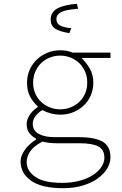

<svg xmlns="http://www.w3.org/2000/svg" viewBox="-20 -754 640 1008"><path d="M312 234Q198 234 143 194.5Q88 155 88 93Q88 65 109.5 34Q131 3 170 -22V-26Q152 -34 136 -53Q120 -72 120 -102Q120 -125 134.5 -148.5Q149 -172 178 -192V-196Q155 -216 138.5 -246Q122 -276 122 -320Q122 -356 135.5 -387Q149 -418 173 -441Q197 -464 228.5 -477Q260 -490 296 -490Q333 -490 360 -478H560V-450H408Q432 -427 451 -394.5Q470 -362 470 -320Q470 -284 456.5 -253Q443 -222 419 -199.5Q395 -177 363.5 -164.5Q332 -152 296 -152Q273 -152 249 -158Q225 -164 202 -176Q179 -162 165.5 -143.5Q152 -125 152 -105Q152 -68 183.5 -51Q215 -34 266 -34H389Q480 -34 520 -9.5Q560 15 560 72Q560 102 542.5 131Q525 160 493 183Q461 206 415 220Q369 234 312 234ZM296 -180Q325 -180 351 -190.5Q377 -201 396.5 -219.5Q416 -238 427 -263.5Q438 -289 438 -320Q438 -351 427 -377Q416 -403 396.5 -422Q377 -441 351 -451.5Q325 -462 296 -462Q267 -462 241 -451.5Q215 -441 195.5 -422Q176 -403 165 -377Q154 -351 154 -320Q154 -289 165 -263.5Q176 -238 195.5 -219.5Q215 -201 241 -190.5Q267 -180 296 -180ZM306 206Q358 206 399.5 194.5Q441 183 469.5 164Q498 145 513 121.5Q528 98 528 74Q528 31 495.5 14.5Q463 -2 397 -2H276Q259 -2 239.5 -4Q220 -6 203 -11Q156 14 138 41.5Q120 69 120 97Q120 143 165.5 174.5Q211 206 306 206ZM344 -580Q290 -589 268 -604.5Q246 -620 246 -652Q246 -690 281 -709.5Q316 -729 384 -734L390 -708Q324 -703 300 -690Q276 -677 276 -654Q276 -630 297 -619.5Q318 -609 354 -606Z"/></svg>

Font: Source Code Pro ExtraLight
Style: Regular
Weight: 200
Monospace: yes
Designer: Paul D. Hunt, Teo Tuominen
Foundry: Adobe Systems Incorporated
Version: Version 2.030;PS 1.000;hotconv 16.6.51;makeotf.lib2.5.65220